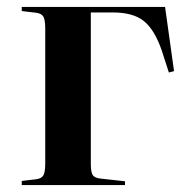

<svg xmlns="http://www.w3.org/2000/svg" viewBox="-20 -536 550 556"><path d="M43 0V-12L85 -17Q100 -19 105.5 -28Q111 -37 111 -63V-453Q111 -479 105.5 -488Q100 -497 85 -499L43 -504V-516H458L484 -330L469 -326L448 -391Q427 -451 396 -475.5Q365 -500 306 -500H243V-61Q243 -39 248 -30Q253 -21 270 -19L342 -11V0Z"/></svg>

Font: Literata 72pt SemiBold
Style: Regular
Weight: 600
Designer: Latin by Veronika Burian and Jose Scaglione. Greek by Irene Vlachou. Cyrillic by Vera Evstafieva.
Foundry: TypeTogether
Version: Version 3.002